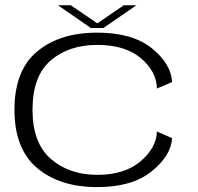

<svg xmlns="http://www.w3.org/2000/svg" viewBox="-20 -720 768 744"><path d="M357 5Q491.5 5 567 -55.5Q642.5 -116 647 -184.5L588 -210.5Q586.5 -148 525 -95.2Q463.5 -42.5 357 -42.5Q248 -42.5 177 -104.2Q106 -166 106 -294.5Q106 -425 176.2 -485.5Q246.5 -546 357 -546Q464.5 -546 525.5 -494.8Q586.5 -443.5 588 -377L647 -402Q642.5 -474 567.2 -533.8Q492 -593.5 357 -593.5Q211 -593.5 123.5 -520.2Q36 -447 36 -294.5Q36 -143.5 123.5 -69.2Q211 5 357 5ZM332 -611.5H380.5L508.5 -699.5H459.5L357 -629.5L254.5 -699.5H205Z"/></svg>

Font: Anybody Expanded Light
Style: Regular
Weight: 300
Width: 7
Version: Version 1.113;gftools[0.9.25]